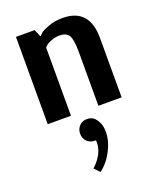

<svg xmlns="http://www.w3.org/2000/svg" viewBox="-155 -602 847 1033"><g transform="rotate(-20 269.0 -85.5)"><path d="M225 62Q241 46 267 46Q293 46 310 62L314 67Q340 97 340 145Q340 196 312 250.5Q284 305 239 339L210 308Q275 248 275 182Q275 180 274.5 176Q274 172 274 170H267Q243 170 225 154Q206 136 206 108Q206 81 225 62ZM60 0V-500H167L184 -459H188Q192 -465 201.5 -473.5Q211 -482 247 -496Q283 -510 329 -510Q483 -510 483 -339V0H350V-312Q350 -379 335.5 -403Q321 -427 283 -427Q257 -427 234.5 -418Q212 -409 202 -400L193 -391V0Z"/></g></svg>

Font: ArsenalBold
Style: Bold
Weight: 700
Designer: Andrij Shevchenko
Foundry: Stairsfor.com
Version: Version 1.000